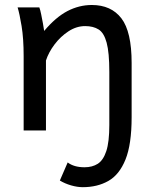

<svg xmlns="http://www.w3.org/2000/svg" viewBox="-20 -528 619 777"><path d="M51.3 -498H139.2Q143.1 -487.8 146.7 -469.7Q150.4 -451.7 153.8 -433.1Q157.2 -414.6 158.7 -402.8Q205.6 -458.5 252.9 -483.2Q300.3 -507.8 351.6 -507.8Q429.7 -507.8 471.2 -453.9Q512.7 -399.9 512.7 -273.4V-53.7Q512.7 56.2 487.8 117.7Q462.9 179.2 418.5 204.3Q374 229.5 314.9 229.5Q293 229.5 267.6 222.2Q242.2 214.8 222.2 202.6L253.9 129.4Q279.3 148.9 322.3 148.9Q353.5 148.9 375.7 134.8Q397.9 120.6 410.2 83.5Q422.4 46.4 422.4 -22V-236.8Q422.4 -315.4 411.6 -355.2Q400.9 -395 379.2 -408.7Q357.4 -422.4 324.7 -422.4Q289.6 -422.4 257.3 -401.4Q225.1 -380.4 200.9 -348.4Q176.8 -316.4 166 -283.2V0H75.7V-300.3Q75.7 -372.1 67.4 -422.4Q59.1 -472.7 51.3 -498Z"/></svg>

Font: Andika LitF DSA DSG
Style: Regular
Weight: 400
Designer: Victor Gaultney, Annie Olsen, Julie Remington, Don Collingsworth, Eric Hays, Becca Hirsbrunner
Foundry: SIL International
Version: Version 6.200 ; LitF DSA DSG; ttfautohint (v1.8.3.10-c5d8)